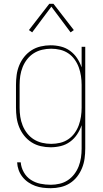

<svg xmlns="http://www.w3.org/2000/svg" viewBox="-20 -766 540 1009"><path d="M247 223Q226 223 205.5 220.5Q185 218 165.5 211Q146 204 128.5 192Q111 180 98 163.5Q85 147 78 127.5Q71 108 70 87H89Q91 114 105 139Q119 164 142 179Q165 194 192 199.5Q219 205 247 205Q270 205 293.5 199.5Q317 194 336.5 181Q356 168 370.5 149Q385 130 393.5 108Q402 86 405.5 62.5Q409 39 409 15V-108Q400 -82 385 -59.5Q370 -37 348 -21Q326 -5 299.5 1.5Q273 8 246 8Q220 8 194 2Q168 -4 146 -18Q124 -32 107.5 -52.5Q91 -73 81 -97.5Q71 -122 67.5 -148Q64 -174 64 -200V-320Q64 -346 67.5 -372Q71 -398 81 -422.5Q91 -447 107.5 -467.5Q124 -488 146 -502Q168 -516 194 -522Q220 -528 246 -528Q273 -528 299.5 -521.5Q326 -515 348 -499Q370 -483 385 -460.5Q400 -438 409 -412V-520H428V15Q428 41 424.5 67Q421 93 411 117.5Q401 142 385 162.5Q369 183 347 197Q325 211 299 217Q273 223 247 223ZM249 -10Q273 -10 296 -15.5Q319 -21 338.5 -34Q358 -47 372 -66.5Q386 -86 394 -108Q402 -130 405.5 -153.5Q409 -177 409 -200V-320Q409 -343 405.5 -366.5Q402 -390 394 -412Q386 -434 372 -453.5Q358 -473 338.5 -486Q319 -499 296 -504.5Q273 -510 249 -510Q225 -510 201.5 -504.5Q178 -499 158 -486.5Q138 -474 123 -455Q108 -436 99 -413.5Q90 -391 86.5 -367.5Q83 -344 83 -320V-200Q83 -176 86.5 -152.5Q90 -129 99 -106.5Q108 -84 123 -65Q138 -46 158 -33.5Q178 -21 201.5 -15.5Q225 -10 249 -10ZM149 -596 132 -608 239 -746H261L368 -608L351 -596L250 -731Z"/></svg>

Font: Iosevka SS04 Thin
Style: Regular
Weight: 100
Monospace: yes
Designer: Belleve Invis
Foundry: Belleve Invis
Version: Version 19.0.0; ttfautohint (v1.8.4)